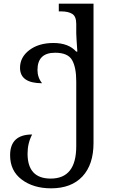

<svg xmlns="http://www.w3.org/2000/svg" viewBox="-20 -780 627 1045"><path d="M258 245Q368 245 428.5 180.5Q489 116 489 -2V-760H300V-718H313Q351 -718 373 -704.5Q395 -691 395 -650V-599Q395 -584 401 -499H395Q353 -546 271 -546Q191 -546 140 -507.5Q89 -469 89 -411Q89 -327 209 -327Q184 -358 184 -399Q184 -493 280 -493Q349 -493 372 -453.5Q395 -414 395 -337V16Q395 192 256 192Q130 192 130 56Q130 -1 155 -48Q35 -48 35 65Q35 150 98.5 197.5Q162 245 258 245Z"/></svg>

Font: Noto Serif Georgian
Style: Regular
Weight: 400
Designer: Monotype Design Team
Foundry: Monotype Imaging Inc.
Version: Version 1.901